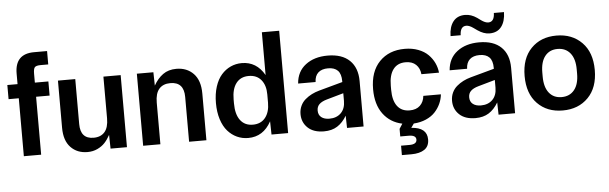

<svg xmlns="http://www.w3.org/2000/svg" viewBox="-54 -909 4209 1327"><g transform="rotate(-5 2050.0 -245.0)"><path d="M82 -573.2Q82 -710 214.8 -710H305.2V-617.2H252.9Q221.7 -617.2 211.9 -606.7Q202.1 -596.2 202.1 -562V-500H295.9V-401.9H202.1V0H82V-401.9H11.2V-500H82Z M523.4 9.8Q451.7 9.8 407 -36.9Q362.3 -83.5 362.3 -172.9V-500H482.4V-188Q482.4 -85 573.7 -85Q623.5 -85 650.6 -116Q677.7 -147 677.7 -210.9V-500H797.4V0H683.6L681.6 -95.2Q664.1 -63.5 644 -41.7Q624 -20 592.8 -5.1Q561.5 9.8 523.4 9.8Z M909.7 0V-500H1024.4L1026.4 -407.2Q1053.2 -455.1 1091.1 -482.4Q1128.9 -509.8 1184.6 -509.8Q1257.3 -509.8 1303 -462.4Q1348.6 -415 1348.6 -324.2V0H1228.5V-311Q1228.5 -415 1134.3 -415Q1084 -415 1056.6 -384Q1029.3 -353 1029.3 -289.1V0Z M1638.2 9.8Q1596.7 9.8 1560.5 -6.8Q1524.4 -23.4 1496.6 -54.9Q1468.8 -86.4 1452.6 -136.7Q1436.5 -187 1436.5 -250Q1436.5 -313 1452.6 -363.3Q1468.8 -413.6 1496.6 -445.1Q1524.4 -476.6 1560.5 -493.2Q1596.7 -509.8 1638.2 -509.8Q1740.2 -509.8 1795.4 -413.1V-710H1915.5V0H1800.3L1798.3 -91.8Q1743.2 9.8 1638.2 9.8ZM1560.5 -236.8Q1560.5 -160.6 1591.3 -119.9Q1622.1 -79.1 1678.2 -79.1Q1733.9 -79.1 1764.6 -117.4Q1795.4 -155.8 1795.4 -221.2V-278.8Q1795.4 -342.3 1764.6 -379.6Q1733.9 -417 1678.2 -417Q1622.1 -417 1591.3 -377.2Q1560.5 -337.4 1560.5 -264.2Z M2164.1 9.8Q2091.8 9.8 2052 -27.8Q2012.2 -65.4 2012.2 -123Q2012.2 -153.8 2024.2 -179.7Q2036.1 -205.6 2057.4 -223.6Q2078.6 -241.7 2102.8 -253.9Q2127 -266.1 2155.3 -273.9L2319.3 -318.8V-325.2Q2319.3 -375 2296.6 -398.4Q2273.9 -421.9 2229 -421.9Q2185.1 -421.9 2160.9 -399.9Q2136.7 -377.9 2135.3 -335H2014.2Q2020.5 -418 2080.6 -463.9Q2140.6 -509.8 2233.4 -509.8Q2333 -509.8 2386 -458.7Q2439 -407.7 2439 -314.9V0H2324.2L2322.3 -85Q2294.4 -38.1 2256.6 -14.2Q2218.8 9.8 2164.1 9.8ZM2132.3 -137.2Q2132.3 -106.9 2152.8 -90.6Q2173.3 -74.2 2209 -74.2Q2258.8 -74.2 2289.1 -104.2Q2319.3 -134.3 2319.3 -188V-241.2L2202.1 -208Q2166.5 -197.8 2149.4 -180.9Q2132.3 -164.1 2132.3 -137.2Z M2526.9 -250Q2526.9 -373 2593 -441.4Q2659.2 -509.8 2768.6 -509.8Q2820.3 -509.8 2862.1 -493.9Q2903.8 -478 2930.4 -451.4Q2957 -424.8 2972.2 -392.6Q2987.3 -360.4 2990.7 -325.2H2868.7Q2864.7 -366.7 2838.6 -391.8Q2812.5 -417 2766.6 -417Q2710.4 -417 2680.7 -377.7Q2650.9 -338.4 2650.9 -264.2V-235.8Q2650.9 -161.6 2680.7 -122.3Q2710.4 -83 2766.6 -83Q2812.5 -83 2838.6 -108.2Q2864.7 -133.3 2868.7 -174.8H2990.7Q2987.3 -141.1 2973.1 -110.1Q2959 -79.1 2934.8 -53Q2910.6 -26.9 2872.3 -10Q2834 6.8 2786.6 9.8L2766.6 38.1Q2875.5 44.9 2875.5 127.9Q2875.5 175.3 2842.3 197.8Q2809.1 220.2 2752 220.2H2685.5V154.8H2743.7Q2794.9 154.8 2794.9 122.1Q2794.9 90.8 2743.7 90.8H2685.5V38.1L2707.5 3.9Q2624 -13.7 2575.4 -79.3Q2526.9 -145 2526.9 -250Z M3215.3 9.8Q3143.1 9.8 3103.3 -27.8Q3063.5 -65.4 3063.5 -123Q3063.5 -153.8 3075.4 -179.7Q3087.4 -205.6 3108.6 -223.6Q3129.9 -241.7 3154.1 -253.9Q3178.2 -266.1 3206.5 -273.9L3370.6 -318.8V-325.2Q3370.6 -375 3347.9 -398.4Q3325.2 -421.9 3280.3 -421.9Q3236.3 -421.9 3212.2 -399.9Q3188 -377.9 3186.5 -335H3065.4Q3071.8 -418 3131.8 -463.9Q3191.9 -509.8 3284.7 -509.8Q3384.3 -509.8 3437.3 -458.7Q3490.2 -407.7 3490.2 -314.9V0H3375.5L3373.5 -85Q3345.7 -38.1 3307.9 -14.2Q3270 9.8 3215.3 9.8ZM3092.3 -569.8Q3093.3 -633.3 3121.8 -670.2Q3150.4 -707 3204.6 -707Q3246.1 -707 3286.6 -679.2L3311.5 -661.1Q3339.4 -641.1 3360.4 -641.1Q3402.8 -641.1 3404.3 -703.1H3474.6Q3473.6 -639.2 3445.3 -602.1Q3417 -564.9 3362.3 -564.9Q3322.8 -564.9 3280.3 -594.2L3255.4 -611.8Q3227.5 -631.8 3206.5 -631.8Q3164.1 -631.8 3162.6 -569.8ZM3183.6 -137.2Q3183.6 -106.9 3204.1 -90.6Q3224.6 -74.2 3260.3 -74.2Q3310.1 -74.2 3340.3 -104.2Q3370.6 -134.3 3370.6 -188V-241.2L3253.4 -208Q3217.8 -197.8 3200.7 -180.9Q3183.6 -164.1 3183.6 -137.2Z M3997.3 -59.1Q3929.7 9.8 3820.8 9.8Q3711.9 9.8 3645 -59.1Q3578.1 -127.9 3578.1 -250Q3578.1 -372.1 3645 -440.9Q3711.9 -509.8 3820.8 -509.8Q3929.7 -509.8 3997.3 -440.9Q4064.9 -372.1 4064.9 -250Q4064.9 -127.9 3997.3 -59.1ZM3702.1 -235.8Q3702.1 -162.6 3733.6 -122.8Q3765.1 -83 3820.8 -83Q3877 -83 3908.9 -122.6Q3940.9 -162.1 3940.9 -235.8V-264.2Q3940.9 -337.9 3908.9 -377.4Q3877 -417 3820.8 -417Q3765.1 -417 3733.6 -377.2Q3702.1 -337.4 3702.1 -264.2Z"/></g></svg>

Font: TASA Orbiter Deck SemiBold
Style: Regular
Weight: 600
Designer: Weizhong Zhang
Version: Version 1.000;Glyphs 3.1.2 (3151)